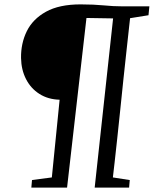

<svg xmlns="http://www.w3.org/2000/svg" viewBox="-20 -856 702 876"><path d="M123 0 126 -34.5 216.5 -46.5 252 -401Q199 -402.5 159.8 -427.5Q120.5 -452.5 98.8 -495Q77 -537.5 76 -591Q75 -658 102.2 -713.5Q129.5 -769 189.8 -802.5Q250 -836 348 -836Q379 -836 404.8 -834.8Q430.5 -833.5 452.8 -831.5Q475 -829.5 496.2 -828.2Q517.5 -827 540 -827H661.5L657.5 -786.5L573.5 -773Q572 -761.5 567.8 -721.5Q563.5 -681.5 557 -623Q550.5 -564.5 543.2 -495.5Q536 -426.5 528.8 -356.2Q521.5 -286 514.8 -223.2Q508 -160.5 502.8 -114Q497.5 -67.5 495 -46.5L572 -34.5L569 0H412L496 -772L374.5 -774L286 0Z"/></svg>

Font: Merriweather Light
Style: Italic
Weight: 300
Italic angle: -7.8°
Designer: Eben Sorkin
Foundry: Eben Sorkin
Version: Version 2.101